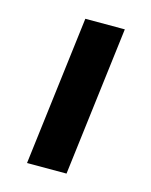

<svg xmlns="http://www.w3.org/2000/svg" viewBox="-75 -475 415 526"><g transform="rotate(15 133.0 -211.5)"><path d="M215 -423 163 0H51L103 -423Z"/></g></svg>

Font: Josefin Sans SemiBold
Style: Italic
Weight: 600
Italic angle: -7°
Designer: Santiago Orozco
Foundry: Typemade
Version: Version 2.000